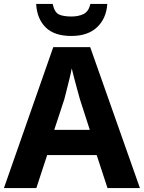

<svg xmlns="http://www.w3.org/2000/svg" viewBox="-20 -957 732 977"><path d="M0 0 251 -717H439L692 0H527L472 -168H220L165 0ZM256 -296H437L387 -451Q383 -466 374.5 -496Q366 -526 358 -557.5Q350 -589 345 -609Q341 -586 333.5 -556Q326 -526 319 -498Q312 -470 307 -451ZM526 -937Q521 -863 474 -818.5Q427 -774 343 -774Q256 -774 212 -818Q168 -862 164 -937H248Q257 -895 279 -884Q301 -873 344 -873Q379 -873 405 -885.5Q431 -898 440 -937Z"/></svg>

Font: Noto Sans Symbols
Style: Bold
Weight: 700
Version: Version 2.002